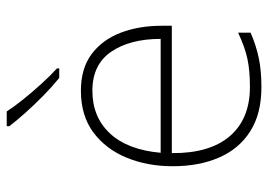

<svg xmlns="http://www.w3.org/2000/svg" viewBox="-136 -736 816 585"><g transform="rotate(-90 272.5 -444.0)"><path d="M288 -606Q356 -606 399.5 -573.5Q443 -541 464.5 -485.5Q486 -430 486 -360V-329H98Q97 -214 149.5 -152.5Q202 -91 300 -91Q349 -91 384.5 -98.5Q420 -106 465 -127V-89Q426 -72 387.5 -64Q349 -56 299 -56Q218 -56 164.5 -90Q111 -124 84.5 -185Q58 -246 58 -326Q58 -403 84 -466.5Q110 -530 161 -568Q212 -606 288 -606ZM288 -571Q208 -571 158 -517.5Q108 -464 99 -363H446Q446 -456 407 -513.5Q368 -571 288 -571ZM225 -832Q239 -810 261.5 -782Q284 -754 309 -726.5Q334 -699 356 -679V-672H327Q301 -693 273 -720.5Q245 -748 220.5 -775.5Q196 -803 180 -824V-832Z"/></g></svg>

Font: Noto Sans Malayalam UI ExtraLight
Style: Regular
Weight: 200
Designer: Jelle Bosma - Monotype Design Team
Foundry: Monotype Imaging Inc.
Version: Version 2.104; ttfautohint (v1.8.4.7-5d5b)